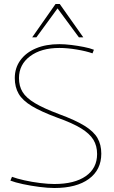

<svg xmlns="http://www.w3.org/2000/svg" viewBox="-20 -931 569 961"><path d="M450 -682 443 -664Q412 -675 364.5 -683Q317 -691 277 -691Q186 -691 130.5 -649.5Q75 -608 75 -540Q75 -500 93 -470.5Q111 -441 154.5 -415Q198 -389 275 -360Q357 -330 403 -301.5Q449 -273 468 -240Q487 -207 487 -162Q487 -81 425 -35.5Q363 10 252 10Q220 10 177 4.5Q134 -1 94.5 -9.5Q55 -18 32 -27L40 -46Q64 -37 102 -28.5Q140 -20 180.5 -15Q221 -10 252 -10Q353 -10 409.5 -49.5Q466 -89 466 -160Q466 -201 447.5 -231.5Q429 -262 386 -288.5Q343 -315 267 -342Q186 -372 139.5 -400Q93 -428 73.5 -461.5Q54 -495 54 -540Q54 -591 82 -629.5Q110 -668 160 -689Q210 -710 277 -710Q304 -710 336.5 -706Q369 -702 399.5 -696Q430 -690 450 -682ZM141 -744 258 -911H279L397 -744H375L268 -889L162 -744Z"/></svg>

Font: Georama Thin
Style: Regular
Weight: 100
Designer: Jean-Baptiste Levee
Foundry: Production Type
Version: Version 1.000